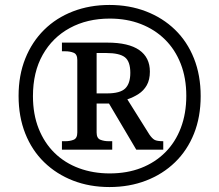

<svg xmlns="http://www.w3.org/2000/svg" viewBox="-20 -745 885 775"><path d="M230 -141V-175H243Q263 -175 277.5 -181Q292 -187 292 -210V-503Q292 -526 277.5 -532Q263 -538 243 -538H230V-573H413Q499 -573 542 -543Q585 -513 585 -456Q585 -423 572.5 -401Q560 -379 539 -365.5Q518 -352 494 -344L583 -202Q594 -186 604 -180.5Q614 -175 639 -175V-141H530L420 -327H370V-210Q370 -187 385 -181Q400 -175 419 -175H433V-141ZM422 10Q342 10 275 -16Q208 -42 158.5 -90Q109 -138 82 -206Q55 -274 55 -358Q55 -441 82 -508.5Q109 -576 158 -624.5Q207 -673 274.5 -699Q342 -725 422 -725Q502 -725 569.5 -699Q637 -673 686.5 -625Q736 -577 763 -509Q790 -441 790 -357Q790 -273 763 -205.5Q736 -138 686.5 -90Q637 -42 569.5 -16Q502 10 422 10ZM412 -368Q465 -368 485.5 -388Q506 -408 506 -451Q506 -497 484 -514Q462 -531 409 -531H370V-368ZM423 -45Q493 -45 549.5 -67Q606 -89 647 -130Q688 -171 710 -229Q732 -287 732 -358Q732 -430 709.5 -487.5Q687 -545 646 -585.5Q605 -626 548.5 -648Q492 -670 423 -670Q332 -670 262 -632Q192 -594 152.5 -524Q113 -454 113 -357Q113 -284 136 -226Q159 -168 200.5 -127.5Q242 -87 299 -66Q356 -45 423 -45Z"/></svg>

Font: Noto Serif
Style: Italic
Weight: 400
Italic angle: -12°
Designer: Monotype Design Team
Foundry: Monotype Imaging Inc.
Version: Version 2.013